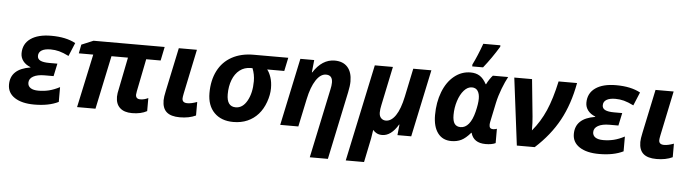

<svg xmlns="http://www.w3.org/2000/svg" viewBox="-56 -1054 5576 1552"><g transform="rotate(5 2731.5 -278.0)"><path d="M372.1 -232.9H299.8Q241.2 -232.9 207.5 -214.1Q173.8 -195.3 173.8 -162.1Q173.8 -134.8 195.8 -119.9Q217.8 -105 259.8 -105Q304.7 -105 345.5 -115Q386.2 -125 432.1 -148.9V-28.8Q354 9.8 235.8 9.8Q135.3 9.8 77.1 -28.1Q19 -65.9 19 -133.8Q19 -260.3 179.2 -286.1V-289.1Q140.1 -304.2 119.1 -331.8Q98.1 -359.4 98.1 -394Q98.1 -471.2 158.2 -513.7Q218.3 -556.2 326.2 -556.2Q445.8 -556.2 522.9 -514.2L478 -405.8Q433.1 -428.2 399.2 -437Q365.2 -445.8 330.1 -445.8Q282.7 -445.8 257.3 -430.2Q231.9 -414.6 231.9 -384.8Q231.9 -359.4 255.6 -347.7Q279.3 -335.9 328.1 -335.9H394Z M1086.4 -106.9Q1118.2 -106.9 1150.4 -123V-17.1Q1101.6 9.8 1029.3 9.8Q965.3 9.8 931.2 -21.5Q897 -52.7 897 -111.8Q897 -125 899.7 -142.1Q902.3 -159.2 958 -434.1H824.2L732.4 0H583L676.3 -434.1H559.1L573.2 -505.9L668.9 -545.9H1246.1L1223.1 -434.1H1106L1053.2 -169.9Q1049.3 -150.4 1049.3 -142.1Q1049.3 -106.9 1086.4 -106.9Z M1468.3 -108.9Q1500.5 -108.9 1546.9 -126V-16.1Q1492.7 9.8 1417 9.8Q1344.7 9.8 1309.8 -20.8Q1274.9 -51.3 1274.9 -116.2Q1274.9 -141.6 1286.1 -192.9L1360.8 -545.9H1507.8L1432.1 -184.1Q1426.3 -155.3 1426.3 -144Q1426.3 -108.9 1468.3 -108.9Z M2131.3 -288.1Q2131.3 -234.9 2110.1 -175.8Q2088.9 -116.7 2052.5 -75.7Q2016.1 -34.7 1965.6 -12.5Q1915 9.8 1851.1 9.8Q1752.9 9.8 1696 -47.9Q1639.2 -105.5 1639.2 -207Q1639.2 -310.1 1678.2 -387Q1717.3 -463.9 1791.7 -504.9Q1866.2 -545.9 1967.3 -545.9H2249L2226.1 -437H2087.4Q2105.5 -415 2118.4 -376.7Q2131.3 -338.4 2131.3 -288.1ZM1954.1 -437Q1902.8 -437 1865 -407.7Q1827.1 -378.4 1807.1 -326.4Q1787.1 -274.4 1787.1 -210Q1787.1 -109.9 1860.4 -109.9Q1917 -109.9 1952.6 -173.8Q1988.3 -237.8 1988.3 -333Q1988.3 -387.2 1968.3 -437Z M2639.2 240.2H2492.2L2610.4 -318.8Q2618.2 -352.1 2618.2 -377Q2618.2 -437 2565.4 -437Q2520.5 -437 2483.9 -381.3Q2447.3 -325.7 2426.3 -226.1L2378.4 0H2231.4L2347.2 -545.9H2459.5L2449.2 -444.8H2452.1Q2523.4 -556.2 2625.5 -556.2Q2692.9 -556.2 2729.7 -515.4Q2766.6 -474.6 2766.6 -398.9Q2766.6 -363.3 2755.4 -311Z M3024.4 -169.9Q3024.4 -140.6 3039.8 -124.8Q3055.2 -108.9 3078.6 -108.9Q3122.6 -108.9 3158 -160.9Q3193.4 -212.9 3215.3 -316.9L3263.2 -545.9H3410.2L3294.4 0H3182.6L3191.4 -85.9H3188.5Q3131.3 9.8 3058.6 9.8Q3033.7 9.8 3014.9 0.2Q2996.1 -9.3 2986.3 -22.9H2983.4Q2979.5 9.3 2972.9 44.9Q2966.3 80.6 2932.6 240.2H2784.2L2951.2 -545.9H3098.1L3032.2 -231Q3024.4 -196.8 3024.4 -169.9Z M3860.4 -472.2Q3869.6 -492.2 3884 -513.4Q3898.4 -534.7 3909.2 -545.9H4033.2Q4011.2 -505.4 3988.5 -446.5Q3965.8 -387.7 3953.1 -329.1L3920.4 -172.9Q3917.5 -158.2 3917.5 -147Q3917.5 -115.2 3947.3 -115.2Q3964.8 -115.2 3979 -121.1V-4.9Q3948.2 9.8 3898.4 9.8Q3800.3 9.8 3778.3 -70.8H3775.4Q3735.8 -24.4 3700.4 -7.3Q3665 9.8 3620.1 9.8Q3549.3 9.8 3510.3 -42.2Q3471.2 -94.2 3471.2 -188Q3471.2 -291.5 3503.9 -376.2Q3536.6 -460.9 3595.7 -508.5Q3654.8 -556.2 3728 -556.2Q3771.5 -556.2 3802 -537.1Q3832.5 -518.1 3857.4 -472.2ZM3685.1 -108.9Q3722.7 -108.9 3751 -143.3Q3779.3 -177.7 3795.7 -243.4Q3812 -309.1 3812 -351.1Q3812 -390.1 3796.4 -413.6Q3780.8 -437 3749 -437Q3714.4 -437 3684.8 -403.8Q3655.3 -370.6 3637.7 -315.7Q3620.1 -260.7 3620.1 -202.1Q3620.1 -153.8 3636 -131.3Q3651.9 -108.9 3685.1 -108.9ZM3736.3 -621.1Q3773.4 -695.3 3809.6 -795.9H3948.2V-784.2Q3889.6 -687.5 3824.2 -606H3736.3Z M4083 -545.9H4227.1L4257.3 -245.1Q4262.2 -197.8 4262.2 -132.8Q4327.1 -209.5 4369.4 -306.4Q4411.6 -403.3 4442.4 -545.9H4592.3Q4560.5 -371.6 4489.3 -241Q4418 -110.4 4296.4 0H4151.4Z M4955.1 -232.9H4882.8Q4824.2 -232.9 4790.5 -214.1Q4756.8 -195.3 4756.8 -162.1Q4756.8 -134.8 4778.8 -119.9Q4800.8 -105 4842.8 -105Q4887.7 -105 4928.5 -115Q4969.2 -125 5015.1 -148.9V-28.8Q4937 9.8 4818.8 9.8Q4718.3 9.8 4660.2 -28.1Q4602.1 -65.9 4602.1 -133.8Q4602.1 -260.3 4762.2 -286.1V-289.1Q4723.1 -304.2 4702.1 -331.8Q4681.2 -359.4 4681.2 -394Q4681.2 -471.2 4741.2 -513.7Q4801.3 -556.2 4909.2 -556.2Q5028.8 -556.2 5106 -514.2L5061 -405.8Q5016.1 -428.2 4982.2 -437Q4948.2 -445.8 4913.1 -445.8Q4865.7 -445.8 4840.3 -430.2Q4814.9 -414.6 4814.9 -384.8Q4814.9 -359.4 4838.6 -347.7Q4862.3 -335.9 4911.1 -335.9H4977.1Z M5336.4 -108.9Q5368.7 -108.9 5415 -126V-16.1Q5360.8 9.8 5285.2 9.8Q5212.9 9.8 5178 -20.8Q5143.1 -51.3 5143.1 -116.2Q5143.1 -141.6 5154.3 -192.9L5229 -545.9H5376L5300.3 -184.1Q5294.4 -155.3 5294.4 -144Q5294.4 -108.9 5336.4 -108.9Z"/></g></svg>

Font: Zoram GWebM
Style: Bold Italic
Weight: 700
Italic angle: -12°
Foundry: Ascender Corporation
Version: Version 1.000